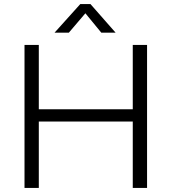

<svg xmlns="http://www.w3.org/2000/svg" viewBox="-20 -920 840 940"><path d="M630 -700V-385H170V-700H100V0H170V-325H630V0H700V-700ZM423 -900H373L247 -760H317L398 -855L476 -760H546Z"/></svg>

Font: Gully Light
Style: Regular
Weight: 300
Designer: jaikishan Patel
Foundry: MagicType
Version: Version 1.000;Glyphs 3.2 (3242)